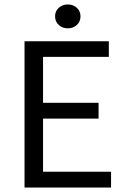

<svg xmlns="http://www.w3.org/2000/svg" viewBox="-20 -841 567 861"><path d="M90 0V-656H468V-586H173V-380H422V-309H173V-71H478V0ZM284 -714Q260 -714 243.5 -729Q227 -744 227 -768Q227 -791 243.5 -806Q260 -821 284 -821Q308 -821 324.5 -806Q341 -791 341 -768Q341 -744 324.5 -729Q308 -714 284 -714Z"/></svg>

Font: Source Sans Pro
Style: Regular
Weight: 400
Designer: Paul D. Hunt
Foundry: Adobe Systems Incorporated
Version: Version 2.021;PS 2.000;hotconv 1.0.86;makeotf.lib2.5.63406